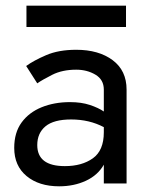

<svg xmlns="http://www.w3.org/2000/svg" viewBox="-20 -645 525 675"><path d="M73 -550V-625H423V-550ZM111 -352 72 -413Q98 -432 142 -451Q186 -470 248 -470Q327 -470 376 -433.5Q425 -397 425 -330V0H345V-66Q324 -29 282 -9.5Q240 10 188 10Q117 10 73.5 -26Q30 -62 30 -125Q30 -179 56 -214.5Q82 -250 126.5 -268Q171 -286 226 -286Q266 -286 296 -276Q326 -266 345 -253V-330Q345 -365 315.5 -382.5Q286 -400 248 -400Q199 -400 163.5 -382Q128 -364 111 -352ZM111 -135Q111 -61 208 -61Q268 -61 306.5 -88.5Q345 -116 345 -180V-198Q294 -225 230 -225Q169 -225 140 -201Q111 -177 111 -135Z"/></svg>

Font: Jost*
Style: Regular
Weight: 400
Version: Version 3.7